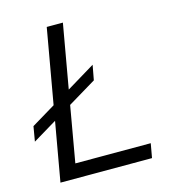

<svg xmlns="http://www.w3.org/2000/svg" viewBox="-105 -787 783 873"><g transform="rotate(-15 286.0 -350.0)"><path d="M515 -67 503 0H72L121 -278L8 -210L20 -280L133 -348L195 -700H271L218 -399L352 -480L339 -410L206 -330L160 -67Z"/></g></svg>

Font: Chakra Petch
Style: Italic
Weight: 400
Italic angle: -10°
Designer: Katatrad Aksorn Co.,Ltd.
Foundry: Cadson Demak Co.,Ltd.
Version: Version 1.000; ttfautohint (v1.6)